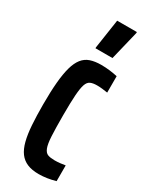

<svg xmlns="http://www.w3.org/2000/svg" viewBox="-190 -752 630 802"><g transform="rotate(30 124.5 -351.5)"><path d="M155 8Q122 8 99.5 -1.5Q77 -11 62.5 -30.5Q48 -50 40 -81Q32 -112 29 -155Q26 -198 26 -254Q26 -316 30 -360.5Q34 -405 42.5 -435.5Q51 -466 65.5 -484.5Q80 -503 102 -510.5Q124 -518 154 -518Q175 -518 195.5 -515.5Q216 -513 233 -509V-430Q221 -432 207.5 -433.5Q194 -435 182 -435Q162 -435 150 -429.5Q138 -424 132 -406.5Q126 -389 123.5 -353.5Q121 -318 121 -256Q121 -193 123 -156Q125 -119 132 -101.5Q139 -84 151.5 -79.5Q164 -75 184 -75Q197 -75 210.5 -76.5Q224 -78 235 -80V-4Q214 2 194 5Q174 8 155 8ZM98 -566V-571L119 -711H214V-706L180 -566Z"/></g></svg>

Font: Saira UltraCondensed
Style: Bold
Weight: 700
Width: 1
Designer: Hector Gatti with collaboration of the Omnibus-Type team
Foundry: Omnibus-Type
Version: Version 1.101